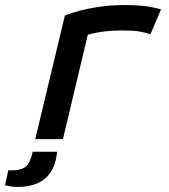

<svg xmlns="http://www.w3.org/2000/svg" viewBox="-91 -553 671 763"><path d="M49 0 167 -492Q224 -513 284.5 -523Q345 -533 401 -533Q448 -533 479.5 -529.5Q511 -526 549 -516L507 -417Q488 -423 470.5 -426.5Q453 -430 434 -431Q415 -432 390 -432Q358 -432 324 -428Q290 -424 258 -415L159 0ZM-21 190Q-33 190 -47.5 188Q-62 186 -71 183L-58 124H-44Q-7 124 11 109.5Q29 95 39 50H136Q131 102 109 133Q87 164 53.5 177Q20 190 -21 190Z"/></svg>

Font: Ubuntu Sans Mono Medium
Style: Italic
Weight: 500
Italic angle: -13.5°
Monospace: yes
Designer: Dalton Maag Ltd
Foundry: Dalton Maag Ltd
Version: Version 1.006